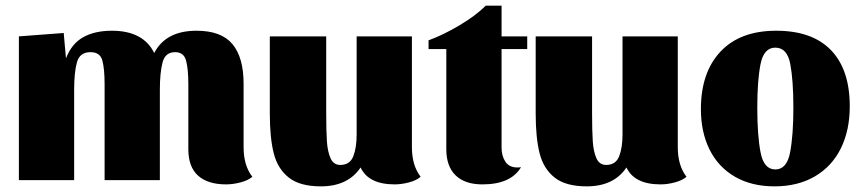

<svg xmlns="http://www.w3.org/2000/svg" viewBox="-20 -639 3062 681"><path d="M214 -432Q234 -484 275 -507Q316 -530 377 -530Q488 -530 527 -451Q568 -530 677 -530Q765 -530 804.5 -482.5Q844 -435 844 -342V-117Q844 -52 875 -12Q860 1 833 8Q806 15 782 15Q717 15 682.5 -16Q648 -47 648 -110V-340Q648 -394 640 -424Q632 -454 601 -454Q566 -454 556.5 -417.5Q547 -381 547 -320V0H351V-340Q351 -395 343 -424.5Q335 -454 301 -454Q263 -454 253 -418.5Q243 -383 243 -320V0H47V-510L206 -522Z M1472 -12Q1457 1 1430.5 8Q1404 15 1380 15Q1287 15 1259 -45Q1214 22 1118 22Q1044 22 1004.5 -9Q965 -40 951 -95Q937 -150 937 -236V-510H1137V-241Q1137 -174 1139.5 -137.5Q1142 -101 1152.5 -77.5Q1163 -54 1187 -54Q1221 -54 1233 -84.5Q1245 -115 1245 -162V-510H1441V-117Q1441 -52 1472 -12Z M1703 -619H1759V-510H1850V-465H1759V-116Q1759 -86 1772.5 -65.5Q1786 -45 1815 -45Q1823 -45 1828 -46Q1792 15 1691 15Q1629 15 1596 -17Q1563 -49 1563 -110V-465H1500V-496Q1550 -514 1608.5 -548.5Q1667 -583 1703 -619Z M2415 -12Q2400 1 2373.5 8Q2347 15 2323 15Q2230 15 2202 -45Q2157 22 2061 22Q1987 22 1947.5 -9Q1908 -40 1894 -95Q1880 -150 1880 -236V-510H2080V-241Q2080 -174 2082.5 -137.5Q2085 -101 2095.5 -77.5Q2106 -54 2130 -54Q2164 -54 2176 -84.5Q2188 -115 2188 -162V-510H2384V-117Q2384 -52 2415 -12Z M2994 -262Q2994 -177 2962.5 -113Q2931 -49 2870.5 -13.5Q2810 22 2727 22Q2646 22 2587 -12Q2528 -46 2497 -108Q2466 -170 2466 -252Q2466 -382 2535.5 -456Q2605 -530 2733 -530Q2861 -530 2927.5 -461Q2994 -392 2994 -262ZM2794 -257Q2794 -354 2783 -412Q2772 -470 2730 -470Q2689 -470 2677.5 -411.5Q2666 -353 2666 -257Q2666 -160 2677.5 -99Q2689 -38 2730 -38Q2771 -38 2782.5 -99Q2794 -160 2794 -257Z"/></svg>

Font: Sansita ExtraBold
Style: Regular
Weight: 800
Designer: Pablo Cosgaya
Foundry: Omnibus-Type
Version: Version 1.006